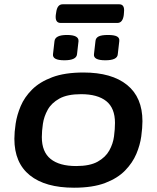

<svg xmlns="http://www.w3.org/2000/svg" viewBox="-20 -868 731 895"><path d="M325 7Q191 7 119 -51Q47 -109 47 -221Q47 -252 53 -292Q59 -332 76.5 -373.5Q94 -415 129.5 -450.5Q165 -486 223.5 -508Q282 -530 369 -530Q501 -530 572.5 -472Q644 -414 644 -303Q644 -273 638.5 -232.5Q633 -192 615.5 -150.5Q598 -109 563 -73Q528 -37 470 -15Q412 7 325 7ZM335 -94Q399 -94 435.5 -114.5Q472 -135 489.5 -166.5Q507 -198 511.5 -232.5Q516 -267 516 -295Q516 -364 475.5 -396.5Q435 -429 358 -429Q294 -429 257 -408.5Q220 -388 202.5 -356.5Q185 -325 180 -291Q175 -257 175 -229Q175 -160 216 -127Q257 -94 335 -94ZM471 -587Q415 -587 418 -615L425 -676Q426 -691 439.5 -698Q453 -705 483 -705Q513 -705 525.5 -698Q538 -691 536 -676L529 -615Q527 -587 471 -587ZM280 -587Q224 -587 227 -615L234 -676Q237 -705 292 -705Q348 -705 346 -676L339 -615Q336 -587 280 -587ZM263 -761Q236 -761 240 -798L242 -811Q247 -848 272 -848H536Q562 -848 558 -811L557 -798Q552 -761 527 -761Z"/></svg>

Font: Asap Expanded Expanded SemiBold
Style: Italic
Weight: 600
Width: 7
Italic angle: -6°
Designer: Pablo Cosgaya
Foundry: Omnibus-Type
Version: Version 3.001; ttfautohint (v1.8.4.7-5d5b)